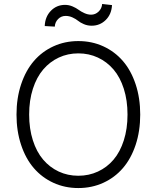

<svg xmlns="http://www.w3.org/2000/svg" viewBox="-20 -946 797 976"><path d="M378.2 -737.2Q446.7 -737.2 505 -710.6Q563.2 -683.9 604.6 -636Q646 -588.1 669.4 -517.9Q692.8 -447.8 692.8 -363.6Q692.8 -279.5 669.4 -209.3Q646 -139.2 604.6 -91.3Q563.2 -43.3 505 -16.7Q446.7 9.9 378.2 9.9Q309.7 9.9 251.6 -16.7Q193.5 -43.3 152 -91.4Q110.4 -139.6 87.2 -209.7Q63.9 -279.8 63.9 -363.6Q63.9 -447.4 87.4 -517.6Q110.8 -587.7 152.2 -635.8Q193.5 -683.9 251.8 -710.6Q310 -737.2 378.2 -737.2ZM128.2 -363.6Q128.2 -291.9 147 -233Q165.8 -174 199.2 -134.8Q232.6 -95.5 278.4 -74Q324.2 -52.6 378.2 -52.6Q431.8 -52.6 477.8 -73.9Q523.8 -95.2 557.2 -134.4Q590.6 -173.7 609.4 -232.6Q628.2 -291.5 628.2 -363.6Q628.2 -435.7 609.4 -494.7Q590.6 -553.6 557 -592.9Q523.4 -632.1 477.6 -653.4Q431.8 -674.7 378.2 -674.7Q324.6 -674.7 278.9 -653.4Q233.3 -632.1 199.8 -592.9Q166.2 -553.6 147.2 -494.7Q128.2 -435.7 128.2 -363.6ZM258.5 -810.7 207.4 -813.6Q209.2 -860.8 238.5 -891Q267.8 -921.2 310.7 -921.2Q330.3 -921.2 348.7 -913.4Q367.2 -905.5 379.4 -896.3Q391.7 -887.1 408.9 -879.3Q426.1 -871.4 443.2 -871.4Q464.8 -871.4 481.2 -887.1Q497.5 -902.7 499.3 -925.8L549.4 -920.1Q546.9 -873.2 517.4 -844.3Q487.9 -815.3 446 -815.3Q424.7 -815.3 406.4 -823.2Q388.1 -831 377 -840.2Q365.8 -849.4 348.9 -857.2Q332 -865.1 313.6 -865.1Q291.2 -865.1 275.6 -849.4Q259.9 -833.8 258.5 -810.7Z"/></svg>

Font: Inter Light BETA
Style: Regular
Weight: 300
Designer: Rasmus Andersson
Foundry: rsms
Version: Version 3.011;git-f93a4a705